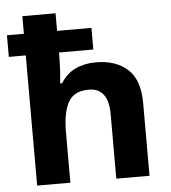

<svg xmlns="http://www.w3.org/2000/svg" viewBox="-54 -809 764 858"><g transform="rotate(-5 328.5 -380.0)"><path d="M227 -760V-681H381V-584H227V-575Q227 -535 224.5 -498Q222 -461 220 -446H229Q255 -488 295.5 -507Q336 -526 387 -526Q476 -526 529 -478.5Q582 -431 582 -326V0H433V-289Q433 -407 345 -407Q278 -407 252.5 -360.5Q227 -314 227 -227V0H78V-584H2V-681H78V-760Z"/></g></svg>

Font: Noto Sans IKEA
Style: Bold
Weight: 600
Designer: Monotype Design Team
Foundry: Monotype Imaging Inc.
Version: Version 2.001